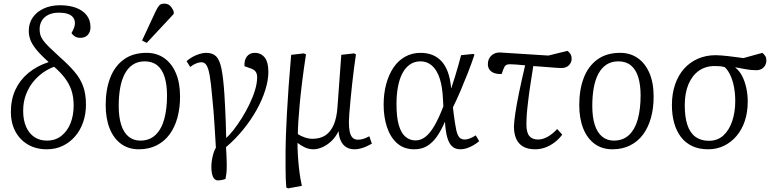

<svg xmlns="http://www.w3.org/2000/svg" viewBox="-20 -811 4291 1061"><path d="M239 14Q178 14 133 -13Q88 -40 64 -86.5Q40 -133 40 -191Q40 -261 65 -315Q90 -369 136.5 -407.5Q183 -446 249 -468Q203 -509 179.5 -538.5Q156 -568 147.5 -592Q139 -616 139 -640Q139 -683 161 -714.5Q183 -746 222 -764Q261 -782 312 -782Q361 -782 398.5 -768.5Q436 -755 458 -728Q480 -701 480 -661Q480 -643 473 -629.5Q466 -616 453.5 -609Q441 -602 424 -602Q407 -602 395 -609Q383 -616 375 -628Q385 -646 389.5 -658.5Q394 -671 394 -682Q394 -703 383 -716Q372 -729 352.5 -735Q333 -741 306 -741Q271 -741 247 -729Q223 -717 211 -696.5Q199 -676 199 -650Q199 -634 202.5 -620Q206 -606 217.5 -589.5Q229 -573 251.5 -551Q274 -529 310 -496Q359 -453 391.5 -415Q424 -377 439.5 -334Q455 -291 455 -233Q455 -181 439.5 -136Q424 -91 395 -57.5Q366 -24 326.5 -5Q287 14 239 14ZM239 -34Q286 -34 319 -60Q352 -86 369.5 -129.5Q387 -173 387 -228Q387 -276 374.5 -312.5Q362 -349 338 -380.5Q314 -412 279 -442Q250 -432 219.5 -411Q189 -390 164 -359.5Q139 -329 123.5 -288.5Q108 -248 108 -198Q108 -148 124 -111Q140 -74 169.5 -54Q199 -34 239 -34Z M747 14Q690 14 649 -16Q608 -46 586 -101Q564 -156 564 -231Q564 -316 589 -381Q614 -446 664.5 -482.5Q715 -519 790 -519Q845 -519 886.5 -490.5Q928 -462 951.5 -408Q975 -354 975 -277Q975 -214 960.5 -161Q946 -108 917.5 -69Q889 -30 846 -8Q803 14 747 14ZM755 -34Q807 -34 840 -66Q873 -98 888 -154Q903 -210 903 -283Q903 -342 890 -384.5Q877 -427 849.5 -449.5Q822 -472 780 -472Q742 -472 714.5 -454Q687 -436 669.5 -403Q652 -370 644 -325Q636 -280 636 -225Q636 -165 649.5 -122Q663 -79 690 -56.5Q717 -34 755 -34ZM791 -574 765 -587 840 -748Q851 -771 860 -781Q869 -791 887 -791Q907 -791 919 -780Q931 -769 940 -747V-734Z M1184 186Q1166 186 1157 166Q1148 146 1148 110Q1148 93 1151 74Q1154 55 1159.5 36.5Q1165 18 1173 5Q1171 -30 1169 -61.5Q1167 -93 1165 -126Q1163 -159 1160 -196.5Q1157 -234 1152 -282Q1146 -352 1139 -392.5Q1132 -433 1121.5 -450Q1111 -467 1093 -467Q1081 -467 1065 -461Q1049 -455 1031 -441L1011 -473Q1025 -486 1044 -496.5Q1063 -507 1083 -513Q1103 -519 1119 -519Q1155 -519 1174.5 -499.5Q1194 -480 1204 -430.5Q1214 -381 1220 -291Q1222 -257 1224 -218.5Q1226 -180 1227.5 -137.5Q1229 -95 1230 -49Q1247 -63 1269.5 -91.5Q1292 -120 1315 -156.5Q1338 -193 1357.5 -233Q1377 -273 1389 -312Q1401 -351 1401 -384Q1401 -405 1391.5 -416.5Q1382 -428 1360 -435L1331 -445Q1329 -479 1344.5 -499Q1360 -519 1388 -519Q1422 -519 1442.5 -493.5Q1463 -468 1463 -414Q1463 -368 1446 -313.5Q1429 -259 1398 -203.5Q1367 -148 1324 -95Q1281 -42 1229 2Q1230 17 1231 37.5Q1232 58 1232.5 76Q1233 94 1233 104Q1233 131 1231 148Q1229 165 1226 178Q1211 183 1201 184.5Q1191 186 1184 186Z M1572 230 1562 225Q1560 202 1559 174.5Q1558 147 1558 109.5Q1558 72 1558 20Q1558 -12 1560 -64Q1562 -116 1565.5 -184Q1569 -252 1575 -334Q1581 -416 1589 -508L1659 -516L1671 -511Q1658 -427 1649.5 -357.5Q1641 -288 1636 -233.5Q1631 -179 1628.5 -138Q1626 -97 1626 -70Q1640 -60 1663 -52Q1686 -44 1707 -44Q1749 -44 1778 -63Q1807 -82 1824 -121Q1841 -160 1845 -221L1866 -508L1936 -516L1947 -511Q1942 -478 1936.5 -435.5Q1931 -393 1926 -347.5Q1921 -302 1917 -259.5Q1913 -217 1910.5 -185Q1908 -153 1908 -138Q1908 -108 1912 -86Q1916 -64 1927 -51.5Q1938 -39 1958 -39Q1974 -39 1989 -44Q2004 -49 2021 -58L2035 -17Q2022 -10 2009.5 -4Q1997 2 1984.5 6Q1972 10 1960.5 12Q1949 14 1939 14Q1912 14 1893 2Q1874 -10 1863.5 -32.5Q1853 -55 1851 -85H1850Q1834 -52 1810 -30Q1786 -8 1760 3Q1734 14 1713 14Q1686 14 1662.5 2.5Q1639 -9 1625 -21H1624Q1624 10 1626 44.5Q1628 79 1631.5 111.5Q1635 144 1639.5 171.5Q1644 199 1648 216Z M2269 14Q2213 14 2175.5 -18.5Q2138 -51 2119 -107Q2100 -163 2100 -232Q2100 -294 2114 -346Q2128 -398 2154 -437Q2180 -476 2218.5 -497.5Q2257 -519 2304 -519Q2338 -519 2366.5 -508.5Q2395 -498 2417.5 -475Q2440 -452 2454 -415Q2468 -378 2473 -324H2474Q2485 -357 2494.5 -388Q2504 -419 2512.5 -449Q2521 -479 2528 -506L2595 -513L2602 -509Q2585 -458 2564.5 -406Q2544 -354 2523.5 -306Q2503 -258 2483 -218L2487 -183Q2494 -128 2500.5 -96.5Q2507 -65 2518 -52.5Q2529 -40 2548 -40Q2561 -40 2576.5 -46Q2592 -52 2609 -63L2628 -31Q2613 -18 2595.5 -8Q2578 2 2560 8Q2542 14 2525 14Q2495 14 2477.5 -3Q2460 -20 2451 -53.5Q2442 -87 2439 -137H2438Q2418 -90 2394 -56Q2370 -22 2340 -4Q2310 14 2269 14ZM2276 -35Q2305 -35 2330.5 -54.5Q2356 -74 2380.5 -116Q2405 -158 2430 -223L2428 -261Q2425 -332 2409.5 -378.5Q2394 -425 2367 -448.5Q2340 -472 2304 -472Q2270 -472 2245 -454.5Q2220 -437 2203.5 -405.5Q2187 -374 2179 -330.5Q2171 -287 2171 -236Q2171 -163 2184 -119Q2197 -75 2221 -55Q2245 -35 2276 -35Z M2938 14Q2896 14 2870 -1.5Q2844 -17 2832 -45.5Q2820 -74 2820 -112Q2821 -141 2828 -187.5Q2835 -234 2848.5 -300Q2862 -366 2882 -450Q2854 -453 2830.5 -454.5Q2807 -456 2795 -456Q2783 -456 2775 -450Q2767 -444 2762 -429L2752 -402Q2728 -401 2710.5 -407.5Q2693 -414 2684.5 -427Q2676 -440 2676 -456Q2676 -487 2696 -504.5Q2716 -522 2743 -521L3010 -504L3116 -530Q3128 -521 3133.5 -510.5Q3139 -500 3139 -487Q3139 -466 3124 -450.5Q3109 -435 3081 -435Q3073 -435 3052.5 -436.5Q3032 -438 3000.5 -440.5Q2969 -443 2927 -446Q2924 -425 2920.5 -404.5Q2917 -384 2914 -363.5Q2911 -343 2908 -323.5Q2905 -304 2902.5 -284.5Q2900 -265 2898 -247Q2896 -229 2894 -212Q2892 -195 2891 -179.5Q2890 -164 2889.5 -149.5Q2889 -135 2889 -123Q2889 -79 2905 -59.5Q2921 -40 2953 -40Q2979 -40 3006 -55Q3033 -70 3059 -98L3087 -67Q3069 -43 3045 -24.5Q3021 -6 2993.5 4Q2966 14 2938 14Z M3364 14Q3307 14 3266 -16Q3225 -46 3203 -101Q3181 -156 3181 -231Q3181 -316 3206 -381Q3231 -446 3281.5 -482.5Q3332 -519 3407 -519Q3462 -519 3503.5 -490.5Q3545 -462 3568.5 -408Q3592 -354 3592 -277Q3592 -214 3577.5 -161Q3563 -108 3534.5 -69Q3506 -30 3463 -8Q3420 14 3364 14ZM3372 -34Q3424 -34 3457 -66Q3490 -98 3505 -154Q3520 -210 3520 -283Q3520 -342 3507 -384.5Q3494 -427 3466.5 -449.5Q3439 -472 3397 -472Q3359 -472 3331.5 -454Q3304 -436 3286.5 -403Q3269 -370 3261 -325Q3253 -280 3253 -225Q3253 -165 3266.5 -122Q3280 -79 3307 -56.5Q3334 -34 3372 -34Z M3894 14Q3842 14 3804.5 -4Q3767 -22 3742.5 -54.5Q3718 -87 3705.5 -131.5Q3693 -176 3693 -230Q3693 -293 3710.5 -344Q3728 -395 3760 -431Q3792 -467 3836.5 -486.5Q3881 -506 3935 -506Q3950 -506 3967 -504.5Q3984 -503 4003 -501Q4022 -499 4043 -496Q4064 -493 4088 -490L4193 -519Q4204 -509 4209.5 -500.5Q4215 -492 4215 -477Q4215 -461 4207.5 -448.5Q4200 -436 4187.5 -429.5Q4175 -423 4159 -423Q4146 -423 4130 -424.5Q4114 -426 4093.5 -430Q4073 -434 4044 -439V-437Q4066 -420 4081 -391Q4096 -362 4104 -325.5Q4112 -289 4112 -249Q4112 -191 4096 -143Q4080 -95 4050.5 -60Q4021 -25 3981 -5.5Q3941 14 3894 14ZM3897 -33Q3945 -33 3977 -62Q4009 -91 4026 -141Q4043 -191 4043 -252Q4043 -294 4036 -330.5Q4029 -367 4016 -395Q4003 -423 3985 -440Q3971 -444 3958 -445Q3945 -446 3928 -446Q3879 -446 3842 -420Q3805 -394 3784.5 -345.5Q3764 -297 3764 -229Q3764 -164 3778.5 -120.5Q3793 -77 3823 -55Q3853 -33 3897 -33Z"/></svg>

Font: Literata Light
Style: Italic
Weight: 300
Italic angle: -2°
Designer: Latin by Veronika Burian and Jose Scaglione. Greek by Irene Vlachou. Cyrillic by Vera Evstafieva
Foundry: TypeTogether
Version: Version 3.103;gftools[0.9.29]